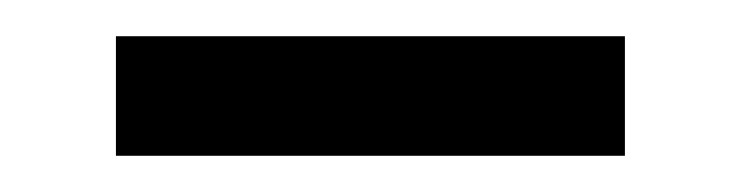

<svg xmlns="http://www.w3.org/2000/svg" viewBox="-20 -334 410 106"><path d="M44 -248H325V-314H44Z"/></svg>

Font: GenRyuMin2 TW B
Style: Regular
Weight: 700
Version: Version 2.100;PS 2.1;hotconv 16.6.51;makeotf.lib2.5.65220 DE